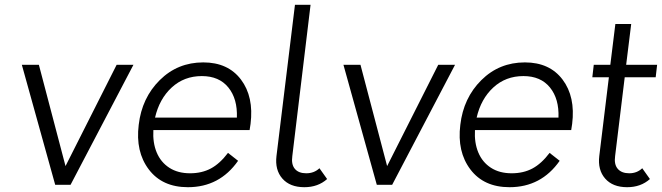

<svg xmlns="http://www.w3.org/2000/svg" viewBox="-20 -770 2758 800"><path d="M466 -500H536L274 0H210L71 -500H142L253 -78Z M1024 -254Q1022 -237 1020 -228H619Q616 -175 633 -134.5Q650 -94 685.5 -71Q721 -48 772 -48Q821 -48 858.5 -68Q896 -88 930 -133L972 -100Q895 10 763 10Q656 10 600 -64Q544 -138 558 -250Q571 -362 645.5 -436Q720 -510 827 -510Q930 -510 984 -438.5Q1038 -367 1024 -254ZM821 -453Q747 -453 695.5 -405.5Q644 -358 626 -280H967Q970 -358 931.5 -405.5Q893 -453 821 -453Z M1248 10Q1188 10 1156.5 -26Q1125 -62 1132 -120L1209 -750H1274L1198 -120Q1193 -85 1208.5 -66.5Q1224 -48 1256 -48Q1289 -48 1311 -69L1343 -24Q1305 10 1248 10Z M1806 -500H1876L1614 0H1550L1411 -500H1482L1593 -78Z M2364 -254Q2362 -237 2360 -228H1959Q1956 -175 1973 -134.5Q1990 -94 2025.5 -71Q2061 -48 2112 -48Q2161 -48 2198.5 -68Q2236 -88 2270 -133L2312 -100Q2235 10 2103 10Q1996 10 1940 -64Q1884 -138 1898 -250Q1911 -362 1985.5 -436Q2060 -510 2167 -510Q2270 -510 2324 -438.5Q2378 -367 2364 -254ZM2161 -453Q2087 -453 2035.5 -405.5Q1984 -358 1966 -280H2307Q2310 -358 2271.5 -405.5Q2233 -453 2161 -453Z M2656 -69 2688 -24Q2650 10 2593 10Q2533 10 2501.5 -26Q2470 -62 2477 -120L2517 -448H2448L2454 -500H2523L2544 -670H2610L2589 -500H2718L2712 -448H2583L2543 -120Q2538 -85 2554 -66.5Q2570 -48 2602 -48Q2634 -48 2656 -69Z"/></svg>

Font: Orkney Light
Style: LightItalic
Weight: 300
Designer: Samuel Oakes and Alfredo Marco Pradil
Foundry: Alfredo Marco Pradil
Version: 1.0; ttfautohint (v1.5)